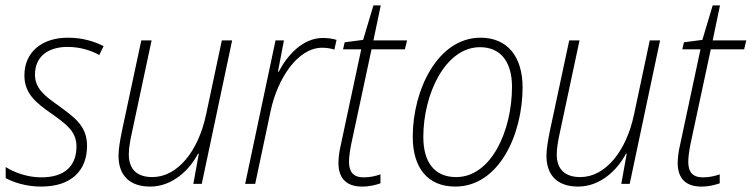

<svg xmlns="http://www.w3.org/2000/svg" viewBox="-20 -678 2772 708"><path d="M132 10C244 10 301 -50 301 -140C301 -215 253 -246 195 -289C144 -325 109 -352 109 -403C109 -470 158 -505 229 -505C277 -505 318 -491 346 -475L362 -508C330 -524 287 -539 230 -539C137 -539 70 -488 70 -400C70 -332 114 -298 170 -259C224 -220 262 -194 262 -138C262 -69 222 -24 132 -24C81 -24 33 -42 1 -62V-21C28 -7 73 10 132 10Z M534 10C617 10 680 -53 710 -111H713L693 0H724L836 -529H798L740 -256C711 -118 633 -25 542 -25C487 -25 455 -52 455 -109C455 -132 460 -159 466 -187L539 -529H501L429 -192C423 -162 417 -128 417 -104C417 -29 460 10 534 10Z M884 0H921L978 -269C1003 -387 1077 -502 1168 -502C1186 -502 1201 -499 1213 -495L1221 -531C1208 -535 1190 -538 1171 -538C1095 -538 1039 -473 1008 -414H1005L1027 -529H996Z M1315 10C1343 10 1365 4 1383 -2V-35C1365 -29 1346 -24 1321 -24C1282 -24 1267 -45 1267 -81C1267 -98 1270 -120 1275 -146L1350 -496H1473L1481 -529H1357L1384 -658H1357L1319 -531L1251 -522L1245 -496H1312L1237 -145C1231 -120 1228 -95 1228 -77C1228 -20 1258 10 1315 10Z M1659 10C1820 10 1907 -182 1907 -356C1907 -468 1852 -539 1752 -539C1594 -539 1502 -346 1502 -174C1502 -59 1557 10 1659 10ZM1662 -25C1582 -25 1541 -80 1541 -173C1541 -331 1622 -504 1750 -504C1830 -504 1868 -445 1868 -358C1868 -197 1792 -25 1662 -25Z M2112 10C2195 10 2258 -53 2288 -111H2291L2271 0H2302L2414 -529H2376L2318 -256C2289 -118 2211 -25 2120 -25C2065 -25 2033 -52 2033 -109C2033 -132 2038 -159 2044 -187L2117 -529H2079L2007 -192C2001 -162 1995 -128 1995 -104C1995 -29 2038 10 2112 10Z M2566 10C2594 10 2616 4 2634 -2V-35C2616 -29 2597 -24 2572 -24C2533 -24 2518 -45 2518 -81C2518 -98 2521 -120 2526 -146L2601 -496H2724L2732 -529H2608L2635 -658H2608L2570 -531L2502 -522L2496 -496H2563L2488 -145C2482 -120 2479 -95 2479 -77C2479 -20 2509 10 2566 10Z"/></svg>

Font: Noto Sans SemiCondensed ExtraLight
Style: Italic
Weight: 200
Width: 4
Italic angle: -12°
Designer: Monotype Design Team
Foundry: Monotype Imaging Inc.
Version: Version 2.013